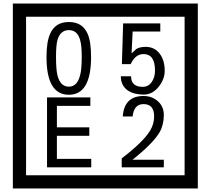

<svg xmlns="http://www.w3.org/2000/svg" viewBox="-20 -980 1195 1090"><path d="M1103 90H53V-960H1103ZM1028 15V-885H128V15ZM497 -656Q497 -442 371 -442Q244 -442 244 -656Q244 -744 265 -789Q294 -855 371 -855Q448 -855 477 -789Q497 -745 497 -656ZM444 -656Q444 -723 435 -752Q420 -809 371 -809Q322 -809 306 -752Q298 -723 298 -656Q298 -587 306 -553Q322 -488 371 -488Q419 -488 435 -554Q444 -587 444 -656ZM915 -580Q916 -531 880.5 -487Q845 -443 796 -443Q741 -443 706 -466Q666 -494 666 -547H724Q724 -487 790 -487Q824 -487 843 -517Q860 -544 860 -579Q860 -673 795 -673Q748 -673 722 -616H672L679 -847H890V-801H733L727 -677Q740 -689 753 -701Q772 -714 807 -714Q859 -714 889 -672Q915 -635 915 -580ZM498 -30H247V-427H493V-379H303V-257H487V-209H303V-78H498ZM910 -30H671V-81Q792 -173 832 -238Q855 -276 855 -319Q855 -389 795 -389Q740 -389 733 -319H677Q685 -435 795 -435Q843 -435 876.5 -405Q910 -375 910 -327Q910 -271 886 -229Q848 -165 732 -73H910Z"/></svg>

Font: Unicode BMP Fallback SIL
Style: Regular
Weight: 400
Foundry: NRSI, SIL International
Version: Version 5.1 Based on Unicode 5.1